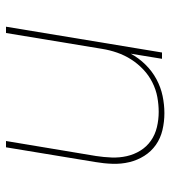

<svg xmlns="http://www.w3.org/2000/svg" viewBox="16 -576 568 640"><g transform="rotate(-90 300.0 -256.0)"><path d="M243 8Q214 8 186.5 1.5Q159 -5 137 -20.5Q115 -36 100.5 -59Q86 -82 79.5 -109Q73 -136 74 -165Q75 -194 80 -223L129 -520H150L100 -220Q96 -194 95 -168Q94 -142 99.5 -117.5Q105 -93 118 -72Q131 -51 151 -37Q171 -23 196 -17Q221 -11 247 -11Q271 -11 296 -15.5Q321 -20 345 -32Q369 -44 388.5 -62.5Q408 -81 422 -103Q436 -125 444.5 -149.5Q453 -174 457 -199L510 -520H531L445 0H424L441 -104Q427 -78 405 -55.5Q383 -33 356 -18.5Q329 -4 300 2Q271 8 243 8Z"/></g></svg>

Font: Iosevka Aile Thin Oblique
Style: Regular
Weight: 100
Italic angle: -9°
Designer: Belleve Invis
Foundry: Belleve Invis
Version: Version 31.1.0; ttfautohint (v1.8.4)